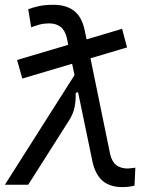

<svg xmlns="http://www.w3.org/2000/svg" viewBox="-29 -762 635 792"><path d="M63 -438 41.5 -514.6 252.4 -577.1 246.6 -606Q238.8 -638.2 220 -651.9Q201.2 -665.5 174.3 -665.5Q151.9 -665.5 135 -660.9Q118.2 -656.2 99.6 -649.4L87.4 -724.1Q107.4 -731.4 131.6 -736.8Q155.8 -742.2 191.4 -742.2Q242.7 -742.2 274.9 -718.5Q307.1 -694.8 319.3 -641.6L328.1 -599.6L474.6 -643.1L495.1 -566.4L344.2 -521.5L425.3 -126.5Q432.6 -94.7 450.9 -80.8Q469.2 -66.9 497.6 -66.9Q503.4 -66.9 529.3 -70.3L525.9 3.9Q500.5 9.8 475.6 9.8Q426.3 9.8 396 -14.6Q365.7 -39.1 353 -92.8L293 -381.8L283.2 -378.9Q284.2 -347.7 278.8 -320.6Q273.4 -293.5 257.3 -267.6L87.4 0H-8.8L278.3 -452.1L268.6 -499Z"/></svg>

Font: CaskaydiaCove NFP SemiLight
Style: Italic
Weight: 350
Italic angle: -10°
Designer: Aaron Bell
Foundry: Saja Typeworks
Version: Version 2111.001; VTT 6.35;Nerd Fonts 3.1.1